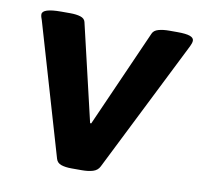

<svg xmlns="http://www.w3.org/2000/svg" viewBox="-65 -593 692 663"><g transform="rotate(10 281.5 -261.5)"><path d="M227 2Q205 2 190.5 -3Q176 -8 172 -22L37 -484Q32 -496 32 -504Q32 -525 98 -525H130Q151 -525 165.5 -520.5Q180 -516 183 -504L263 -163H267L418 -504Q423 -516 439 -520.5Q455 -525 477 -525H505Q536 -525 549.5 -520Q563 -515 563 -505Q563 -497 557 -485L325 -22Q318 -8 302 -3Q286 2 263 2Z"/></g></svg>

Font: Asap Semi Expanded Semi Expanded Regular
Style: Bold Italic
Weight: 700
Width: 6
Italic angle: -6°
Designer: Pablo Cosgaya
Foundry: Omnibus-Type
Version: Version 3.001; ttfautohint (v1.8.4.7-5d5b)